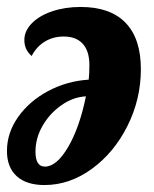

<svg xmlns="http://www.w3.org/2000/svg" viewBox="-20 -526 444 552"><path d="M0 -92Q0 -144 32 -189.5Q64 -235 118 -264Q172 -293 235 -297Q237 -313 237 -339Q237 -379 218 -400Q199 -421 163 -421Q133 -421 109 -406.5Q85 -392 71 -365Q50 -383 50 -411Q50 -437 71.5 -459Q93 -481 130 -493.5Q167 -506 212 -506Q297 -506 341 -460.5Q385 -415 385 -327Q385 -241 346.5 -164Q308 -87 244 -40.5Q180 6 108 6Q56 6 28 -19.5Q0 -45 0 -92ZM227 -249Q190 -247 156.5 -223.5Q123 -200 102.5 -164.5Q82 -129 82 -90Q82 -47 109 -47Q143 -47 176 -103.5Q209 -160 227 -249Z"/></svg>

Font: Lobster
Style: Regular
Weight: 400
Designer: Impallari Type
Foundry: Impallari Type
Version: Version 2.100